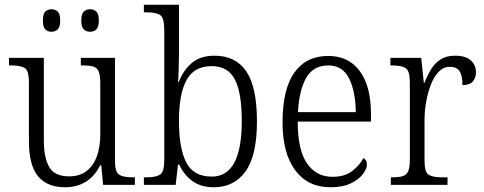

<svg xmlns="http://www.w3.org/2000/svg" viewBox="-20 -780 2042 810"><path d="M254 10Q179 10 140.5 -36.5Q102 -83 102 -185V-434Q102 -481 85 -492.5Q68 -504 28 -504H18V-536H165V-186Q165 -115 187.5 -75.5Q210 -36 272 -36Q317 -36 346 -59Q375 -82 389 -121.5Q403 -161 403 -210V-428Q403 -463 396 -479Q389 -495 372.5 -499.5Q356 -504 329 -504H321V-536H465V-103Q465 -55 482 -43.5Q499 -32 537 -32H549V0H415L407 -83H403Q356 10 254 10ZM360 -646Q344 -646 333.5 -656Q323 -666 323 -693Q323 -721 333.5 -731Q344 -741 360 -741Q376 -741 386.5 -731Q397 -721 397 -693Q397 -666 386.5 -656Q376 -646 360 -646ZM197 -646Q181 -646 171 -656Q161 -666 161 -693Q161 -721 171 -731Q181 -741 197 -741Q213 -741 223.5 -731Q234 -721 234 -693Q234 -666 223.5 -656Q213 -646 197 -646Z M882 10Q828 10 792 -16Q756 -42 736 -86H731L721 0H587V-32H599Q638 -32 655.5 -43.5Q673 -55 673 -104V-655Q673 -705 655.5 -716.5Q638 -728 601 -728H587V-760H735V-569Q735 -551 734.5 -525.5Q734 -500 733.5 -475.5Q733 -451 731 -434H734Q754 -485 790 -515Q826 -545 885 -545Q974 -545 1019 -479Q1064 -413 1064 -268Q1064 -123 1015.5 -56.5Q967 10 882 10ZM874 -35Q1000 -35 1000 -270Q1000 -388 971 -444.5Q942 -501 873 -501Q799 -501 767 -442.5Q735 -384 735 -269Q735 -155 765.5 -95Q796 -35 874 -35Z M1374 10Q1279 10 1225.5 -61.5Q1172 -133 1172 -263Q1172 -404 1222 -474Q1272 -544 1365 -544Q1450 -544 1497.5 -480.5Q1545 -417 1545 -299V-267H1236Q1236 -148 1275 -91Q1314 -34 1383 -34Q1433 -34 1465 -58Q1497 -82 1513 -113Q1519 -110 1523.5 -103.5Q1528 -97 1528 -86Q1528 -68 1511 -45.5Q1494 -23 1460 -6.5Q1426 10 1374 10ZM1481 -307Q1480 -395 1452.5 -449.5Q1425 -504 1365 -504Q1302 -504 1272 -452Q1242 -400 1237 -307Z M1629 0V-32H1637Q1662 -32 1678 -36.5Q1694 -41 1701.5 -56.5Q1709 -72 1709 -106V-433Q1709 -481 1691.5 -492.5Q1674 -504 1634 -504H1627V-536H1757L1768 -431H1771Q1782 -460 1797.5 -486Q1813 -512 1837.5 -528.5Q1862 -545 1900 -545Q1944 -545 1966 -525.5Q1988 -506 1988 -475Q1988 -451 1974.5 -436Q1961 -421 1931 -421Q1931 -461 1919 -479.5Q1907 -498 1877 -498Q1851 -498 1831 -477.5Q1811 -457 1798 -423.5Q1785 -390 1778 -351Q1771 -312 1771 -275V-103Q1771 -54 1788 -43Q1805 -32 1843 -32H1868V0Z"/></svg>

Font: Noto Serif Lao SemiCondensed Light
Style: Regular
Weight: 300
Width: 4
Designer: Monotype Design Team
Foundry: Monotype Imaging Inc.
Version: Version 2.003; ttfautohint (v1.8.4.7-5d5b)